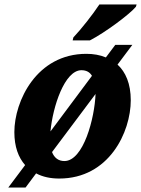

<svg xmlns="http://www.w3.org/2000/svg" viewBox="-20 -786 629 856"><path d="M304 -606H381C449 -641 559 -723 586 -756L589 -766H423C394 -722 343 -657 307 -619ZM244 10C466 10 563 -197 563 -339C563 -413 540 -465 504 -498L570 -586H494L452 -530C426 -541 396 -546 365 -546C143 -546 44 -335 44 -197C44 -132 62 -84 92 -50L17 50H94L141 -13C171 3 206 10 244 10ZM343 -473C364 -473 380 -465 390 -448L205 -200C215 -310 268 -473 343 -473ZM267 -68C241 -68 222 -82 212 -108L406 -367C402 -259 352 -68 267 -68Z"/></svg>

Font: Noto Serif SemiCondensed Extra
Style: Italic
Weight: 800
Width: 4
Italic angle: -12°
Designer: Monotype Design Team
Foundry: Monotype Imaging Inc.
Version: Version 1.901